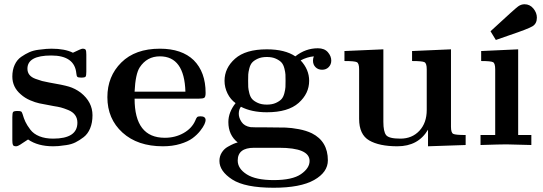

<svg xmlns="http://www.w3.org/2000/svg" viewBox="-20 -682 2552 903"><path d="M38 -22V-131Q38 -150 41.5 -155Q45 -160 62 -160Q74 -160 78.5 -158Q83 -156 86 -146Q92 -125 99.5 -109Q107 -93 122.5 -72.5Q138 -52 165.5 -41Q193 -30 230 -30Q344 -30 344 -105Q344 -126 333 -141Q322 -156 301 -164.5Q280 -173 266.5 -176.5Q253 -180 233 -183Q184 -192 165 -196Q146 -200 121.5 -210.5Q97 -221 78 -238Q38 -272 38 -322Q38 -353 49 -377Q60 -401 79.5 -414.5Q99 -428 118 -436.5Q137 -445 161.5 -448Q186 -451 197.5 -452Q209 -453 222 -453Q285 -453 323 -434Q362 -453 368 -453Q380 -453 383 -447.5Q386 -442 386 -425V-345Q386 -326 382.5 -321.5Q379 -317 362 -317Q347 -317 343.5 -321Q340 -325 339 -337Q331 -421 221 -421Q109 -421 109 -359Q109 -342 118.5 -330Q128 -318 147.5 -311Q167 -304 178 -301Q189 -298 211 -294Q276 -283 304.5 -274.5Q333 -266 360 -246Q415 -202 415 -140Q415 -105 404 -78.5Q393 -52 373.5 -37Q354 -22 335 -12.5Q316 -3 291 0.5Q266 4 255 5Q244 6 230 6Q158 6 112 -26L86 -9Q65 6 56 6Q44 6 41 0Q38 -6 38 -22Z M485 -225Q485 -323 550.5 -388Q616 -453 732 -453Q835 -453 891 -399Q947 -343 947 -245Q947 -226 940.5 -222Q934 -218 915 -218H613Q613 -34 755 -34Q804 -34 843 -56Q882 -78 898 -114Q903 -127 907 -131Q911 -135 923 -135Q947 -135 947 -117Q947 -110 941.5 -97.5Q936 -85 921.5 -66.5Q907 -48 885.5 -32Q864 -16 827.5 -5Q791 6 746 6Q627 6 556 -58.5Q485 -123 485 -225ZM613 -251H852Q847 -417 732 -417Q671 -417 637 -365Q617 -334 613 -251Z M1012 75Q1012 53 1023 35.5Q1034 18 1051 8.5Q1068 -1 1078.5 -5.5Q1089 -10 1098 -12Q1054 -47 1054 -108Q1054 -154 1088 -197Q1064 -214 1050 -242.5Q1036 -271 1036 -302Q1036 -362 1085.5 -406Q1135 -450 1235 -450Q1320 -450 1369 -417Q1417 -455 1475 -455Q1506 -455 1522 -436.5Q1538 -418 1538 -397Q1538 -379 1526 -366.5Q1514 -354 1495 -354Q1476 -354 1464 -366Q1452 -378 1452 -397Q1452 -407 1456 -417Q1424 -414 1394 -398Q1434 -355 1434 -302Q1434 -242 1384.5 -198Q1335 -154 1235 -154Q1163 -154 1113 -180Q1103 -167 1103 -147Q1103 -128 1116 -108.5Q1129 -89 1158 -84Q1163 -83 1235 -83Q1295 -83 1323 -82Q1351 -81 1385.5 -74.5Q1420 -68 1447 -55Q1522 -17 1522 72Q1522 128 1457.5 164.5Q1393 201 1267 201Q1132 201 1072 162Q1012 123 1012 75ZM1098 73Q1098 111 1140.5 138Q1183 165 1267 165Q1355 165 1395.5 137Q1436 109 1436 75Q1436 13 1292 13H1175Q1098 13 1098 73ZM1147.5 -331.5Q1147 -321 1147 -302Q1147 -283 1147.5 -272.5Q1148 -262 1152.5 -244Q1157 -226 1166 -216Q1175 -206 1192.5 -198Q1210 -190 1235 -190Q1260 -190 1277.5 -198Q1295 -206 1304 -216Q1313 -226 1317.5 -244Q1322 -262 1322.5 -272.5Q1323 -283 1323 -302Q1323 -321 1322.5 -331.5Q1322 -342 1317.5 -360Q1313 -378 1304 -388Q1295 -398 1277.5 -406Q1260 -414 1235 -414Q1210 -414 1192.5 -406Q1175 -398 1166 -388Q1157 -378 1152.5 -360Q1148 -342 1147.5 -331.5Z M1600 -395V-442L1783 -450V-109Q1783 -63 1796 -46.5Q1809 -30 1863 -30Q1918 -30 1952.5 -67Q1987 -104 1987 -165V-356Q1987 -384 1976.5 -389.5Q1966 -395 1918 -395V-442L2101 -450V-86Q2101 -58 2111.5 -52.5Q2122 -47 2170 -47V0L1993 6V-72Q1947 6 1849 6Q1764 6 1716.5 -21.5Q1669 -49 1669 -123V-356Q1669 -384 1658.5 -389.5Q1648 -395 1600 -395Z M2240 0V-47H2309V-356Q2309 -384 2299 -389.5Q2289 -395 2243 -395V-442L2417 -450V-47H2479V0Q2371 -3 2362 -3Q2333 -3 2240 0ZM2287 -535Q2405 -644 2417 -652Q2431 -662 2447 -662Q2472 -662 2488.5 -642Q2505 -622 2505 -599Q2505 -571 2484.5 -558.5Q2464 -546 2375 -516Q2336 -502 2312 -494Z"/></svg>

Font: CMU Serif
Style: Bold
Weight: 700
Version: Version 0.7.0